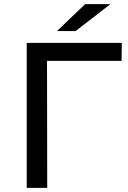

<svg xmlns="http://www.w3.org/2000/svg" viewBox="-20 -907 618 927"><path d="M109 0V-700H568L567 -613H207L208 0ZM255 -757 391 -887H513L345 -757Z"/></svg>

Font: Montserrat Medium
Style: Regular
Weight: 500
Designer: Julieta Ulanovsky
Foundry: Julieta Ulanovsky
Version: Version 9.000; ttfautohint (v1.8.4.7-5d5b)